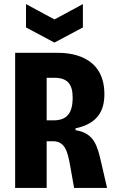

<svg xmlns="http://www.w3.org/2000/svg" viewBox="-20 -918 562 938"><path d="M107 -898V-784L246 -710L385 -784V-898L246 -823ZM54 0H208V-228H239C299 -228 311 -174 323 -107L342 0H503L474 -126C456 -202 442 -268 349 -282V-291C458 -314 490 -378 490 -458C490 -653 311 -660 261 -660H54ZM208 -330V-538H245C309 -538 335 -508 335 -441C335 -364 306 -330 241 -330Z"/></svg>

Font: Bricolage Grotesque 10pt Condensed ExtraBold
Style: Regular
Weight: 800
Width: 3
Designer: Mathieu Triay
Foundry: Atelier Triay
Version: Version 1.000;gftools[0.9.29]